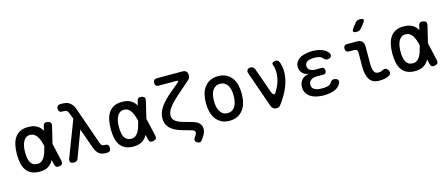

<svg xmlns="http://www.w3.org/2000/svg" viewBox="-56 -1492 5513 2371"><g transform="rotate(-15 2700.0 -306.5)"><path d="M563 -53Q569 -27 560 -12.5Q551 2 525 7.5Q499 13 484 4Q469 -5 464 -31L450 -91Q442 -77 434 -66Q409 -30 370 -10Q331 10 270 10Q209 10 167.5 -10Q126 -30 100.5 -66.5Q75 -103 64 -154.5Q53 -206 53 -270Q53 -334 64.5 -387Q76 -440 101.5 -478.5Q127 -517 168.5 -538.5Q210 -560 270 -560Q331 -560 370 -542Q409 -524 434 -491Q443 -479 451 -466L463 -519Q469 -545 484 -554Q499 -563 525 -557.5Q551 -552 560 -537.5Q569 -523 563 -497L511 -280ZM406 -283Q397 -323 385.5 -355.5Q374 -388 358 -411Q342 -434 320.5 -447Q299 -460 270 -460Q241 -460 220 -445.5Q199 -431 185 -406Q171 -381 164 -346Q157 -311 157 -270Q157 -229 162.5 -196Q168 -163 181 -139.5Q194 -116 216 -103Q238 -90 270 -90Q299 -90 320.5 -104.5Q342 -119 357.5 -144.5Q373 -170 384.5 -204.5Q396 -239 406 -279Z M762 -24Q755 -6 742.5 2Q730 10 711 10Q675 10 663.5 -6.5Q652 -23 665 -57L840 -515L808 -598Q800 -619 785.5 -627Q771 -635 751 -635H732Q708 -635 696 -647Q684 -659 684 -683Q684 -707 696 -718.5Q708 -730 732 -730H762Q818 -730 854 -701.5Q890 -673 908 -621L1074 -146Q1083 -120 1094 -110.5Q1105 -101 1123 -101H1135Q1161 -101 1172 -88.5Q1183 -76 1183 -50Q1183 -24 1170.5 -12Q1158 0 1134 0H1117Q1066 0 1033 -25Q1000 -50 978 -112L889 -363Z M1763 -53Q1769 -27 1760 -12.5Q1751 2 1725 7.5Q1699 13 1684 4Q1669 -5 1664 -31L1650 -91Q1642 -77 1634 -66Q1609 -30 1570 -10Q1531 10 1470 10Q1409 10 1367.5 -10Q1326 -30 1300.5 -66.5Q1275 -103 1264 -154.5Q1253 -206 1253 -270Q1253 -334 1264.5 -387Q1276 -440 1301.5 -478.5Q1327 -517 1368.5 -538.5Q1410 -560 1470 -560Q1531 -560 1570 -542Q1609 -524 1634 -491Q1643 -479 1651 -466L1663 -519Q1669 -545 1684 -554Q1699 -563 1725 -557.5Q1751 -552 1760 -537.5Q1769 -523 1763 -497L1711 -280ZM1606 -283Q1597 -323 1585.5 -355.5Q1574 -388 1558 -411Q1542 -434 1520.5 -447Q1499 -460 1470 -460Q1441 -460 1420 -445.5Q1399 -431 1385 -406Q1371 -381 1364 -346Q1357 -311 1357 -270Q1357 -229 1362.5 -196Q1368 -163 1381 -139.5Q1394 -116 1416 -103Q1438 -90 1470 -90Q1499 -90 1520.5 -104.5Q1542 -119 1557.5 -144.5Q1573 -170 1584.5 -204.5Q1596 -239 1606 -279Z M2333 -609 2172 -468Q2087 -394 2048 -339.5Q2009 -285 2009 -238Q2009 -200 2039 -173Q2069 -146 2132 -128L2261 -91Q2311 -77 2336.5 -47.5Q2362 -18 2362 21Q2362 42 2354.5 65Q2347 88 2331 111L2307 148Q2294 167 2277.5 171Q2261 175 2242 163Q2222 151 2218 135Q2214 119 2227 100L2247 69Q2252 61 2254.5 53.5Q2257 46 2257 40Q2257 27 2249 18.5Q2241 10 2225 5L2098 -31Q1998 -60 1950.5 -109Q1903 -158 1903 -234Q1903 -305 1952 -376.5Q2001 -448 2108 -535L2197 -609Q2213 -623 2211 -629.5Q2209 -636 2188 -636H1965Q1942 -636 1930 -648Q1918 -660 1918 -683Q1918 -706 1930 -718Q1942 -730 1965 -730H2291Q2325 -730 2341 -713.5Q2357 -697 2357 -664Q2357 -647 2351 -633.5Q2345 -620 2333 -609Z M2700 10Q2641 10 2598 -12Q2555 -34 2526.5 -72Q2498 -110 2484.5 -162.5Q2471 -215 2471 -276Q2471 -337 2484 -388.5Q2497 -440 2526 -478Q2555 -516 2598 -538Q2641 -560 2700 -560Q2760 -560 2803 -538Q2846 -516 2874.5 -478.5Q2903 -441 2916 -389Q2929 -337 2929 -276Q2929 -215 2915.5 -162.5Q2902 -110 2873.5 -72Q2845 -34 2802 -12Q2759 10 2700 10ZM2700 -88Q2733 -88 2756.5 -102Q2780 -116 2795.5 -141Q2811 -166 2818.5 -200.5Q2826 -235 2826 -276Q2826 -317 2819 -351Q2812 -385 2796.5 -409.5Q2781 -434 2757 -448Q2733 -462 2700 -462Q2667 -462 2643 -448Q2619 -434 2603.5 -409Q2588 -384 2581 -350Q2574 -316 2574 -275Q2574 -234 2581.5 -200Q2589 -166 2604.5 -141Q2620 -116 2643.5 -102Q2667 -88 2700 -88Z M3230 -43 3070 -502Q3066 -514 3068 -524.5Q3070 -535 3076 -543Q3082 -551 3092 -555.5Q3102 -560 3114 -560Q3134 -560 3148.5 -550Q3163 -540 3169 -521L3284 -198Q3293 -174 3306.5 -166.5Q3320 -159 3329 -172Q3356 -212 3375.5 -256.5Q3395 -301 3403.5 -346.5Q3412 -392 3410 -436.5Q3408 -481 3393 -521Q3389 -531 3392 -538Q3395 -545 3402 -550Q3409 -555 3418.5 -557.5Q3428 -560 3438 -560Q3461 -560 3473.5 -543Q3486 -526 3492 -502Q3507 -446 3505 -388Q3503 -330 3486.5 -272Q3470 -214 3440.5 -156.5Q3411 -99 3371 -42Q3355 -20 3342 -5Q3329 10 3300 10Q3272 10 3255.5 -3.5Q3239 -17 3230 -43Z M4107 -476Q4115 -463 4115 -450.5Q4115 -438 4108.5 -429.5Q4102 -421 4089 -415.5Q4076 -410 4057 -410Q4051 -410 4045 -412.5Q4039 -415 4033.5 -418.5Q4028 -422 4022 -427.5Q4016 -433 4009 -441Q3999 -454 3978.5 -461Q3958 -468 3931 -470Q3918 -471 3906.5 -471Q3895 -471 3883 -470Q3838 -467 3813 -449.5Q3788 -432 3788 -399Q3788 -366 3813 -346.5Q3838 -327 3882 -327H3959Q3981 -327 3991.5 -316.5Q4002 -306 4002 -284Q4002 -262 3991.5 -251.5Q3981 -241 3959 -241H3879Q3831 -241 3803 -219.5Q3775 -198 3775 -160Q3775 -124 3803 -104.5Q3831 -85 3879 -82Q3893 -81 3907.5 -81Q3922 -81 3936 -82Q3969 -84 3991.5 -93.5Q4014 -103 4025 -122Q4030 -129 4035 -135Q4040 -141 4045 -145Q4050 -149 4056 -151Q4062 -153 4070 -153Q4088 -153 4101.5 -147.5Q4115 -142 4122 -133.5Q4129 -125 4129.5 -113Q4130 -101 4123 -87Q4102 -44 4053.5 -20.5Q4005 3 3936 7Q3922 8 3907.5 8Q3893 8 3879 7Q3830 4 3791.5 -7.5Q3753 -19 3725.5 -40.5Q3698 -62 3683 -91.5Q3668 -121 3668 -159Q3668 -218 3702.5 -255Q3737 -292 3798 -297Q3746 -300 3714 -333.5Q3682 -367 3682 -414Q3682 -448 3696.5 -473.5Q3711 -499 3737 -516.5Q3763 -534 3800 -544Q3837 -554 3883 -557Q3895 -558 3906.5 -558Q3918 -558 3931 -557Q3994 -553 4039.5 -532.5Q4085 -512 4107 -476Z M4556 -234Q4556 -161 4571.5 -125.5Q4587 -90 4626 -90Q4642 -90 4657.5 -93.5Q4673 -97 4688 -106Q4711 -118 4727.5 -111.5Q4744 -105 4756 -84Q4769 -62 4763.5 -44.5Q4758 -27 4738 -16Q4711 -1 4679 4.5Q4647 10 4609 10Q4571 10 4541.5 -3Q4512 -16 4492.5 -43.5Q4473 -71 4462.5 -113.5Q4452 -156 4452 -215L4453 -392Q4453 -414 4442 -425Q4431 -436 4409 -436H4345Q4322 -436 4310 -448Q4298 -460 4298 -483Q4298 -506 4310 -518Q4322 -530 4345 -530H4468Q4513 -530 4535 -508Q4557 -486 4557 -441ZM4559 -673Q4547 -658 4532.5 -651.5Q4518 -645 4500 -645Q4463 -645 4456 -658.5Q4449 -672 4471 -702L4512 -755Q4524 -772 4539 -778.5Q4554 -785 4574 -785Q4612 -785 4619 -770.5Q4626 -756 4602 -727Z M5363 -53Q5369 -27 5360 -12.5Q5351 2 5325 7.5Q5299 13 5284 4Q5269 -5 5264 -31L5250 -91Q5242 -77 5234 -66Q5209 -30 5170 -10Q5131 10 5070 10Q5009 10 4967.5 -10Q4926 -30 4900.5 -66.5Q4875 -103 4864 -154.5Q4853 -206 4853 -270Q4853 -334 4864.5 -387Q4876 -440 4901.5 -478.5Q4927 -517 4968.5 -538.5Q5010 -560 5070 -560Q5131 -560 5170 -542Q5209 -524 5234 -491Q5243 -479 5251 -466L5263 -519Q5269 -545 5284 -554Q5299 -563 5325 -557.5Q5351 -552 5360 -537.5Q5369 -523 5363 -497L5311 -280ZM5206 -283Q5197 -323 5185.5 -355.5Q5174 -388 5158 -411Q5142 -434 5120.5 -447Q5099 -460 5070 -460Q5041 -460 5020 -445.5Q4999 -431 4985 -406Q4971 -381 4964 -346Q4957 -311 4957 -270Q4957 -229 4962.5 -196Q4968 -163 4981 -139.5Q4994 -116 5016 -103Q5038 -90 5070 -90Q5099 -90 5120.5 -104.5Q5142 -119 5157.5 -144.5Q5173 -170 5184.5 -204.5Q5196 -239 5206 -279Z"/></g></svg>

Font: Maple Mono NL Medium
Style: Regular
Weight: 500
Monospace: yes
Designer: subframe7536
Version: Version 7.000